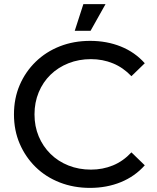

<svg xmlns="http://www.w3.org/2000/svg" viewBox="-20 -907 763 935"><path d="M418 8Q339 8 271 -18.5Q203 -45 153.5 -93.5Q104 -142 76 -207Q48 -272 48 -350Q48 -428 76 -493Q104 -558 154 -606.5Q204 -655 271.5 -681.5Q339 -708 419 -708Q500 -708 568.5 -680.5Q637 -653 685 -599L620 -536Q580 -578 530 -598.5Q480 -619 423 -619Q364 -619 313.5 -599Q263 -579 226 -543Q189 -507 168.5 -457.5Q148 -408 148 -350Q148 -292 168.5 -243Q189 -194 226 -157.5Q263 -121 313.5 -101Q364 -81 423 -81Q480 -81 530 -101.5Q580 -122 620 -165L685 -102Q637 -48 568.5 -20Q500 8 418 8ZM344 -757 386 -887H494L421 -757Z"/></svg>

Font: Montserrat Z Med
Style: Regular
Weight: 500
Designer: Julieta Ulanovsky
Foundry: Julieta Ulanovsky
Version: Version 8.000